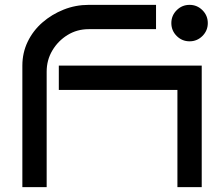

<svg xmlns="http://www.w3.org/2000/svg" viewBox="-20 -770 922 790"><path d="M622 -650H345Q297 -650 258 -626Q219 -602 195.5 -562.5Q172 -523 172 -475V0H72V-500Q72 -553 94 -598.5Q116 -644 154.5 -677.5Q193 -711 242 -730.5Q291 -750 345 -750H622ZM835 -675Q835 -644 813 -622Q791 -600 760 -600Q729 -600 707 -622Q685 -644 685 -675Q685 -706 707 -728Q729 -750 760 -750Q791 -750 813 -728Q835 -706 835 -675ZM810 0H710V-400H222V-500H810Z"/></svg>

Font: Bruno Ace
Style: Regular
Weight: 400
Version: Version 1.100; ttfautohint (v1.8.4.7-5d5b);gftools[0.9.27]